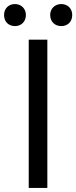

<svg xmlns="http://www.w3.org/2000/svg" viewBox="-41 -929 377 949"><path d="M101 0H193V-733H101ZM33 -800C64 -800 87 -822 87 -855C87 -886 64 -909 33 -909C1 -909 -21 -886 -21 -855C-21 -822 1 -800 33 -800ZM262 -800C294 -800 316 -822 316 -855C316 -886 294 -909 262 -909C230 -909 207 -886 207 -855C207 -822 230 -800 262 -800Z"/></svg>

Font: Noto Sans CJK SC
Style: Regular
Weight: 400
Designer: Ryoko NISHIZUKA 西塚涼子 (kana, bopomofo & ideographs); Paul D. Hunt (Latin, Greek & Cyrillic); Sandoll Communications 산돌커뮤니
Foundry: Adobe
Version: Version 2.004;hotconv 1.0.118;makeotfexe 2.5.65603